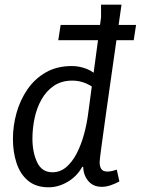

<svg xmlns="http://www.w3.org/2000/svg" viewBox="-20 -784 599 817"><path d="M410 -710V-764H497Q478 -629 461 -511.5Q444 -394 431.5 -304Q419 -214 411.5 -159Q404 -104 404 -94Q404 -76 411 -65Q418 -54 437 -54Q447 -54 457.5 -56.5Q468 -59 477 -62L488 -12Q472 -3 452 4Q432 11 413 11Q377 11 356 -13.5Q335 -38 334 -74H330Q307 -33 267.5 -10Q228 13 187 13Q133 13 99.5 -15Q66 -43 50.5 -90Q35 -137 35 -193Q35 -249 50.5 -304Q66 -359 97 -404Q128 -449 175 -476Q222 -503 286 -503Q317 -503 348.5 -491Q380 -479 407 -448V-389Q376 -416 347.5 -428.5Q319 -441 288 -441Q242 -441 209.5 -419Q177 -397 156.5 -360.5Q136 -324 127 -280.5Q118 -237 118 -194Q118 -136 138 -93.5Q158 -51 203 -51Q236 -51 261.5 -72.5Q287 -94 306 -130.5Q325 -167 337.5 -212.5Q350 -258 356 -307ZM238 -678H559L549 -613H228Z"/></svg>

Font: Rosario
Style: Italic
Weight: 400
Italic angle: -8.05°
Designer: Hector Gatti
Foundry: Omnibus Type
Version: Version 1.201